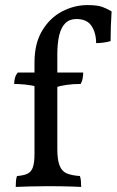

<svg xmlns="http://www.w3.org/2000/svg" viewBox="-20 -734 460 757"><path d="M308 -448Q308 -438 306 -425.5Q304 -413 298 -403Q269 -403 243.5 -399.5Q218 -396 197 -389V-448ZM116 -488Q116 -563 146.5 -613.5Q177 -664 225 -689Q273 -714 325 -714Q364 -714 384 -706.5Q404 -699 420 -689Q418 -658 417 -628.5Q416 -599 416 -572Q403 -568 387.5 -566Q372 -564 359 -564Q359 -604 341 -631.5Q323 -659 281 -659Q254 -659 237.5 -642.5Q221 -626 213.5 -595Q206 -564 206 -519V-222H116ZM131 -448V-391Q106 -398 80 -400.5Q54 -403 36 -403Q36 -416 39 -427Q42 -438 50 -448ZM206 -147Q206 -104 215 -81Q224 -58 244 -50Q264 -42 295 -40Q298 -32 299 -21Q300 -10 300 3Q284 2 264 1.5Q244 1 221 0.5Q198 0 174 0Q139 0 100.5 1Q62 2 42 3Q42 -10 43 -21Q44 -32 47 -40Q74 -42 89 -49.5Q104 -57 110 -75.5Q116 -94 116 -127V-227H206Z"/></svg>

Font: Vollkorn
Style: Regular
Weight: 400
Designer: Friedrich Althausen
Foundry: Friedrich Althausen
Version: Version 4.104